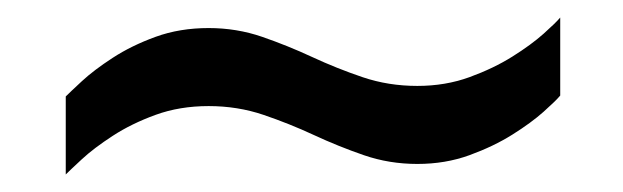

<svg xmlns="http://www.w3.org/2000/svg" viewBox="-20 -408 711 219"><path d="M55 -209V-298Q60 -303 73.5 -315.5Q87 -328 108.5 -342Q130 -356 157.5 -366Q185 -376 218 -376Q250 -376 279 -366Q308 -356 336 -343Q364 -330 393.5 -320Q423 -310 456 -310Q488 -310 515.5 -320Q543 -330 564.5 -343.5Q586 -357 600 -369.5Q614 -382 619 -388V-299Q614 -293 600 -280.5Q586 -268 564.5 -254.5Q543 -241 515.5 -231Q488 -221 456 -221Q424 -221 395 -231Q366 -241 338 -254Q310 -267 280.5 -277Q251 -287 218 -287Q185 -287 157.5 -277Q130 -267 108.5 -253Q87 -239 73.5 -226.5Q60 -214 55 -209Z"/></svg>

Font: Chivo Medium Medium
Style: Regular
Weight: 500
Version: Version 2.002